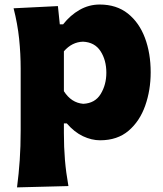

<svg xmlns="http://www.w3.org/2000/svg" viewBox="-20 -604 721 848"><path d="M55.2 223.6Q63 163.6 67.1 103.8Q71.3 43.9 71.3 -26.9V-300.8Q71.3 -366.2 64.5 -432.4Q57.6 -498.5 40 -567.4L235.8 -577.1L244.1 -496.6H258.8Q290.5 -537.1 331.8 -560.5Q373 -584 420.4 -584Q494.6 -584 544.7 -544.2Q594.7 -504.4 620.1 -436.8Q645.5 -369.1 645.5 -284.7Q645.5 -205.6 621.3 -137.2Q597.2 -68.8 547.9 -26.6Q498.5 15.6 421.9 15.6Q384.8 15.6 346.4 -2.4Q308.1 -20.5 274.9 -59.1H262.2V-16.1Q262.2 46.4 266.8 102.1Q271.5 157.7 282.2 217.8ZM347.7 -145.5Q399.9 -147.9 424.8 -189Q449.7 -230 449.7 -282.7Q449.7 -338.4 424.1 -377.9Q398.4 -417.5 346.7 -419.9Q297.9 -418.5 262.2 -377.4V-201.2Q294.9 -149.9 347.7 -145.5Z"/></svg>

Font: Pinar-DS3-FD ExtraBold
Style: Regular
Weight: 800
Designer: Amin Abedi
Version: Version 3.000